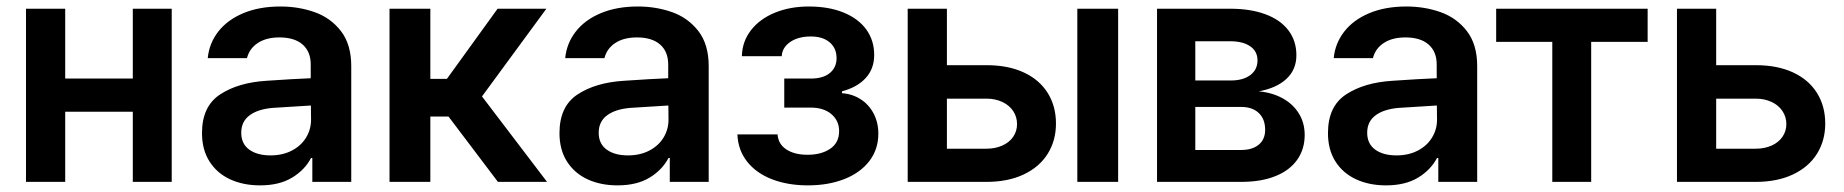

<svg xmlns="http://www.w3.org/2000/svg" viewBox="-20 -557 5648 588"><path d="M179.7 -316.4H386.7V-530.3H505.9V0H386.7V-214.8H179.7V0H59.6V-530.3H179.7Z M795.9 -309.6Q880.4 -315.4 931.6 -317.4V-359.4Q931.6 -398.9 906.7 -420.7Q881.8 -442.4 835.9 -442.4Q795.4 -442.4 769.5 -425.3Q743.7 -408.2 736.3 -378.9H616.2Q620.6 -424.3 648.4 -460.2Q676.3 -496.1 725.1 -516.6Q773.9 -537.1 838.9 -537.1Q894.5 -537.1 943.6 -519.8Q992.7 -502.4 1024.2 -461.7Q1055.7 -420.9 1055.7 -354.5V0H936.5V-73.2H932.6Q913.1 -36.1 874 -12.7Q835 10.7 776.4 10.7Q725.1 10.7 684.8 -7.8Q644.5 -26.4 621.6 -62.5Q598.6 -98.6 598.6 -149.4Q598.6 -231.4 654.1 -267.8Q709.5 -304.2 795.9 -309.6ZM808.6 -81.1Q845.2 -81.1 873.5 -95.7Q901.9 -110.4 917.2 -135.5Q932.6 -160.6 932.6 -190.4L932.1 -233.9L815.4 -226.6Q769.5 -222.7 744.1 -203.6Q718.8 -184.6 718.8 -150.4Q718.8 -116.7 743.2 -98.9Q767.6 -81.1 808.6 -81.1Z M1172.9 -530.3H1297.9V-315.4H1348.6L1503.9 -530.3H1653.3L1456.1 -261.7L1655.3 0H1504.9L1353.5 -200.2H1297.9V0H1172.9Z M1890.6 -309.6Q1975.1 -315.4 2026.4 -317.4V-359.4Q2026.4 -398.9 2001.5 -420.7Q1976.6 -442.4 1930.7 -442.4Q1890.1 -442.4 1864.3 -425.3Q1838.4 -408.2 1831.1 -378.9H1710.9Q1715.3 -424.3 1743.2 -460.2Q1771 -496.1 1819.8 -516.6Q1868.7 -537.1 1933.6 -537.1Q1989.3 -537.1 2038.3 -519.8Q2087.4 -502.4 2118.9 -461.7Q2150.4 -420.9 2150.4 -354.5V0H2031.2V-73.2H2027.3Q2007.8 -36.1 1968.8 -12.7Q1929.7 10.7 1871.1 10.7Q1819.8 10.7 1779.5 -7.8Q1739.3 -26.4 1716.3 -62.5Q1693.4 -98.6 1693.4 -149.4Q1693.4 -231.4 1748.8 -267.8Q1804.2 -304.2 1890.6 -309.6ZM1903.3 -81.1Q1939.9 -81.1 1968.3 -95.7Q1996.6 -110.4 2012 -135.5Q2027.3 -160.6 2027.3 -190.4L2026.9 -233.9L1910.2 -226.6Q1864.3 -222.7 1838.9 -203.6Q1813.5 -184.6 1813.5 -150.4Q1813.5 -116.7 1837.9 -98.9Q1862.3 -81.1 1903.3 -81.1Z M2453.1 -83Q2495.6 -83 2522.7 -101.6Q2549.8 -120.1 2549.8 -155.3Q2549.8 -187.5 2526.1 -207.5Q2502.4 -227.5 2462.9 -227.5H2381.8V-316.4H2462.9Q2501 -316.4 2521.5 -333.5Q2542 -350.6 2542 -378.9Q2542 -409.2 2521 -427.2Q2500 -445.3 2462.9 -445.3Q2424.8 -445.3 2400.1 -428.5Q2375.5 -411.6 2374 -384.8H2252Q2252.9 -429.7 2279.8 -464.4Q2306.6 -499 2353 -518.1Q2399.4 -537.1 2457 -537.1Q2518.1 -537.1 2563.5 -518.6Q2608.9 -500 2633.1 -466.6Q2657.2 -433.1 2657.2 -388.7Q2657.2 -346.2 2631.1 -317.9Q2605 -289.6 2558.6 -277.3V-271.5Q2589.8 -269.5 2615.2 -253.4Q2640.6 -237.3 2655.3 -209.7Q2669.9 -182.1 2669.9 -147.5Q2669.9 -99.6 2642.3 -63.7Q2614.7 -27.8 2565.7 -8.5Q2516.6 10.7 2454.1 10.7Q2393.1 10.7 2344.7 -7.8Q2296.4 -26.4 2268.3 -61.8Q2240.2 -97.2 2238.3 -145.5H2361.3Q2363.3 -115.7 2388.2 -99.4Q2413.1 -83 2453.1 -83Z M3213.9 -178.7Q3213.9 -126.5 3188.5 -85.9Q3163.1 -45.4 3115 -22.7Q3066.9 0 3001 0H2759.8V-530.3H2879.9V-357.4H3001Q3067.4 -357.4 3115.2 -335.2Q3163.1 -313 3188.5 -272.5Q3213.9 -231.9 3213.9 -178.7ZM3001 -101.6Q3027.8 -101.6 3049.3 -111.1Q3070.8 -120.6 3082.8 -137.9Q3094.7 -155.3 3094.7 -176.8Q3094.7 -199.2 3082.8 -217Q3070.8 -234.9 3049.3 -244.9Q3027.8 -254.9 3001 -254.9H2879.9V-101.6ZM3279.3 -530.3H3404.3V0H3279.3Z M3523.4 -530.3H3747.1Q3809.6 -530.3 3855.2 -513.4Q3900.9 -496.6 3925.5 -464.4Q3950.2 -432.1 3950.2 -387.7Q3950.2 -343.8 3919.7 -315.4Q3889.2 -287.1 3835 -277.3Q3876.5 -273.4 3908.2 -255.9Q3939.9 -238.3 3957.8 -209.5Q3975.6 -180.7 3975.6 -143.6Q3975.6 -100.1 3952.6 -67.6Q3929.7 -35.2 3886 -17.6Q3842.3 0 3781.2 0H3523.4ZM3854.5 -159.2Q3854.5 -192.4 3835 -210.9Q3815.4 -229.5 3781.2 -229.5H3640.6V-97.7H3781.2Q3815.4 -97.7 3835 -114Q3854.5 -130.4 3854.5 -159.2ZM3831.1 -372.1Q3831.1 -399.9 3808.6 -415.3Q3786.1 -430.7 3747.1 -430.7H3640.6V-310.5H3749Q3787.1 -310.5 3809.1 -327.1Q3831.1 -343.8 3831.1 -372.1Z M4244.1 -309.6Q4328.6 -315.4 4379.9 -317.4V-359.4Q4379.9 -398.9 4355 -420.7Q4330.1 -442.4 4284.2 -442.4Q4243.7 -442.4 4217.8 -425.3Q4191.9 -408.2 4184.6 -378.9H4064.5Q4068.8 -424.3 4096.7 -460.2Q4124.5 -496.1 4173.3 -516.6Q4222.2 -537.1 4287.1 -537.1Q4342.8 -537.1 4391.8 -519.8Q4440.9 -502.4 4472.4 -461.7Q4503.9 -420.9 4503.9 -354.5V0H4384.8V-73.2H4380.9Q4361.3 -36.1 4322.3 -12.7Q4283.2 10.7 4224.6 10.7Q4173.3 10.7 4133.1 -7.8Q4092.8 -26.4 4069.8 -62.5Q4046.9 -98.6 4046.9 -149.4Q4046.9 -231.4 4102.3 -267.8Q4157.7 -304.2 4244.1 -309.6ZM4256.8 -81.1Q4293.5 -81.1 4321.8 -95.7Q4350.1 -110.4 4365.5 -135.5Q4380.9 -160.6 4380.9 -190.4L4380.4 -233.9L4263.7 -226.6Q4217.8 -222.7 4192.4 -203.6Q4167 -184.6 4167 -150.4Q4167 -116.7 4191.4 -98.9Q4215.8 -81.1 4256.8 -81.1Z M4562 -530.3H5025.9V-428.7H4853V0H4733.9V-428.7H4562Z M5569.8 -178.7Q5569.8 -126.5 5544.4 -85.9Q5519 -45.4 5470.9 -22.7Q5422.9 0 5356.9 0H5115.7V-530.3H5235.8V-357.4H5356.9Q5423.3 -357.4 5471.2 -335.2Q5519 -313 5544.4 -272.5Q5569.8 -231.9 5569.8 -178.7ZM5356.9 -101.6Q5383.8 -101.6 5405.3 -111.1Q5426.8 -120.6 5438.7 -137.9Q5450.7 -155.3 5450.7 -176.8Q5450.7 -199.2 5438.7 -217Q5426.8 -234.9 5405.3 -244.9Q5383.8 -254.9 5356.9 -254.9H5235.8V-101.6Z"/></svg>

Font: Pretendard SemiBold
Style: Regular
Weight: 600
Designer: Base glyphs from Inter by Rasmus Andersson; Hangeul glyphs from Noto Sans CJK(Source Han Sans) by Jang Soo-young and Kan
Foundry: Kil Hyung-jin
Version: Version 1.309